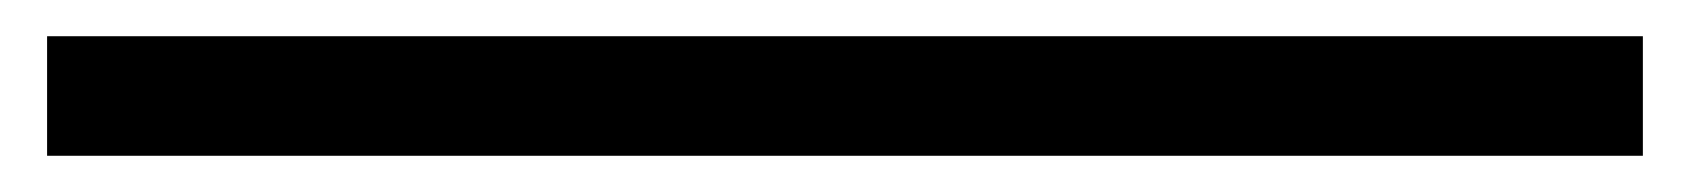

<svg xmlns="http://www.w3.org/2000/svg" viewBox="-20 73 933 106"><path d="M6 159V93H887V159Z"/></svg>

Font: Georama Extended
Style: Regular
Weight: 400
Width: 7
Designer: Jean-Baptiste Levee
Foundry: Production Type
Version: Version 1.000